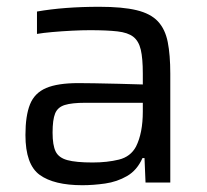

<svg xmlns="http://www.w3.org/2000/svg" viewBox="-20 -538 609 566"><path d="M223 8Q139 8 97 -22.5Q55 -53 55 -140Q55 -197 68.5 -230.5Q82 -264 116 -278.5Q150 -293 211 -293Q225 -293 258 -292.5Q291 -292 330 -291Q369 -290 401 -289V-321Q401 -366 395 -391.5Q389 -417 373 -429.5Q357 -442 326 -445.5Q295 -449 245 -449Q222 -449 192 -447.5Q162 -446 134 -443.5Q106 -441 89 -438V-504Q169 -518 273 -518Q341 -518 382.5 -508Q424 -498 445.5 -475Q467 -452 474.5 -414Q482 -376 482 -321V0H409L406 -72H400Q384 -36 354.5 -19Q325 -2 290 3Q255 8 223 8ZM253 -59Q296 -59 330.5 -67.5Q365 -76 381 -106Q401 -146 401 -209V-235H231Q192 -235 171 -228.5Q150 -222 142.5 -203.5Q135 -185 135 -147Q135 -110 144 -91.5Q153 -73 178.5 -66Q204 -59 253 -59Z"/></svg>

Font: Saira
Style: Regular
Weight: 400
Designer: Hector Gatti with collaboration of the Omnibus-Type team
Foundry: Omnibus-Type
Version: Version 1.100; ttfautohint (v1.8.3)